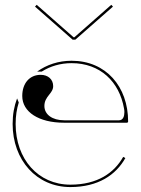

<svg xmlns="http://www.w3.org/2000/svg" viewBox="-20 -775 585 798"><path d="M132.5 -755 125.5 -747.5 282 -610H293L449.5 -747.5L442.5 -755L289 -620H286ZM277.5 -522.5C223 -522.5 174 -506 134.5 -477.5H153.5C189 -500 231.5 -512.5 277.5 -512.5C396.5 -512.5 476 -435.5 495.5 -324C496.5 -319.5 497 -314.5 497 -309C497 -292.5 492 -275 474.5 -275H247C197.5 -275 164.5 -299 164.5 -334.5C164.5 -375 201 -386 201 -417C201 -445 180 -464 149 -464C103 -464 72.5 -429 72.5 -376C72.5 -309.5 141.5 -265 245.5 -265H507.5C509.5 -265 512.5 -266.5 512.5 -270C512.5 -415 420.5 -522.5 277.5 -522.5ZM51 -366C39 -334 32.5 -300 32.5 -260C32.5 -109.5 132 2.5 272.5 2.5C388.5 2.5 462 -48.5 501 -118L492 -123C454.5 -56.5 385.5 -7.5 272.5 -7.5C138.5 -7.5 45 -114 45 -260C45 -293 49.5 -322 58 -349Z"/></svg>

Font: ZnikomitNo24
Style: Regular
Weight: 500
Designer: gluk
Foundry: gluk
Version: Version 0.55